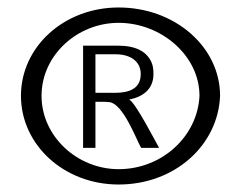

<svg xmlns="http://www.w3.org/2000/svg" viewBox="-20 -482 638 513"><path d="M36 -226C36 -95 151 11 297 11C448 11 563 -95 568 -226C568 -357 447 -462 297 -462C151 -462 36 -357 36 -226ZM91 -226C91 -334 186 -421 297 -421C410 -421 513 -334 513 -226C508 -118 413 -30 297 -30C186 -30 91 -118 91 -226ZM202 -87H235V-210H251C259 -210 267 -210 273 -209C309 -204 343 -112 357 -87H405C397 -101 341 -210 325 -216C361 -223 390 -243 390 -284C390 -295 389 -306 385 -315C372 -345 342 -360 295 -360H202ZM235 -234V-337H289C326 -337 356 -320 356 -284C356 -245 325 -234 287 -234Z"/></svg>

Font: Charger Sport
Style: DfExt
Weight: 400
Designer: Jasper
Foundry: Cannot Into Space Fonts
Version: Version 1.1